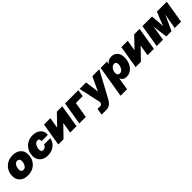

<svg xmlns="http://www.w3.org/2000/svg" viewBox="442 -2208 4092 4092"><g transform="rotate(-45 2488.0 -161.5)"><path d="M269 11.7Q154.3 11.7 86.9 -49.3Q19.5 -110.4 19.5 -214.8Q19.5 -306.2 60.5 -376.5Q101.6 -446.8 173.6 -487.1Q245.6 -527.3 338.4 -527.3Q453.6 -527.3 520.8 -466.3Q587.9 -405.3 587.9 -300.8Q587.9 -215.3 549.1 -144.3Q510.3 -73.2 438.7 -30.8Q367.2 11.7 269 11.7ZM282.2 -140.6Q318.8 -140.6 343.5 -165.5Q368.2 -190.4 380.4 -227.8Q392.6 -265.1 392.6 -301.8Q392.6 -339.4 371.8 -357.2Q351.1 -375 325.2 -375Q288.6 -375 264.2 -350.1Q239.7 -325.2 227.3 -288.1Q214.8 -251 214.8 -213.9Q214.8 -176.8 235.6 -158.7Q256.3 -140.6 282.2 -140.6Z M870.6 11.7Q795.4 11.7 740.7 -16.4Q686 -44.4 656.5 -95.5Q627 -146.5 627 -214.8Q627 -278.3 648.9 -334.7Q670.9 -391.1 711.9 -434.6Q752.9 -478 810.8 -502.7Q868.7 -527.3 939.9 -527.3Q1012.7 -527.3 1069.3 -499.8Q1126 -472.2 1155.8 -421.4Q1185.5 -370.6 1176.3 -301.8H989.7Q992.2 -330.6 981.9 -353.3Q971.7 -376 939 -376Q900.9 -376 874.8 -350.1Q848.6 -324.2 835.4 -285.9Q822.3 -247.6 822.3 -210Q822.3 -139.6 879.4 -139.6Q914.1 -139.6 941.4 -162.1Q968.8 -184.6 975.6 -215.8H1162.1Q1150.9 -147 1110.4 -95.9Q1069.8 -44.9 1007.8 -16.6Q945.8 11.7 870.6 11.7Z M1739.3 0H1547.9L1588.9 -248H1588.4L1348.1 0H1189.5L1274.9 -515.6H1466.3L1425.8 -270.5H1426.3L1661.6 -515.6H1824.7Z M2310.5 -515.6 2284.7 -359.4H2078.6L2019 0H1823.7L1909.2 -515.6Z M2292.5 204.1 2316.9 55.7H2395Q2422.4 55.7 2432.4 45.2Q2442.4 34.7 2456.1 7.8L2460 0L2347.7 -515.6H2543L2571.8 -296.9Q2575.2 -272 2577.9 -246.8Q2580.6 -221.7 2583.5 -196.3Q2594.2 -221.7 2605.7 -246.8Q2617.2 -272 2628.9 -296.9L2732.4 -515.6H2941.4L2627.4 65.4Q2586.9 140.6 2541 172.4Q2495.1 204.1 2425.3 204.1Z M2862.3 204.1 2981.4 -515.6H3174.8L3164.6 -451.2H3165Q3193.8 -493.7 3230.5 -510.5Q3267.1 -527.3 3313.5 -527.3Q3371.6 -527.3 3414.1 -500Q3456.5 -472.7 3479.7 -423.6Q3502.9 -374.5 3502.9 -309.6Q3502.9 -250.5 3485.6 -193.1Q3468.3 -135.7 3434.8 -89.6Q3401.4 -43.5 3353 -15.9Q3304.7 11.7 3242.2 11.7Q3187.5 11.7 3151.9 -13.9Q3116.2 -39.6 3105.5 -82H3105L3057.6 204.1ZM3189.5 -141.6Q3228 -141.6 3254.4 -167.5Q3280.8 -193.4 3294.2 -231Q3307.6 -268.6 3307.6 -303.7Q3307.6 -337.4 3292.7 -356.2Q3277.8 -375 3248 -375Q3210.4 -375 3182.1 -351.1Q3153.8 -327.1 3138.4 -291Q3123 -254.9 3123 -218.8Q3123 -182.6 3140.9 -162.1Q3158.7 -141.6 3189.5 -141.6Z M4071.3 0H3879.9L3920.9 -248H3920.4L3680.2 0H3521.5L3606.9 -515.6H3798.3L3757.8 -270.5H3758.3L3993.7 -515.6H4156.7Z M4155.8 0 4241.2 -515.6H4529.8L4543.9 -359.4Q4547.4 -322.8 4549.1 -281.2Q4550.8 -239.7 4552.2 -201.2Q4566.9 -239.7 4582.3 -281.2Q4597.7 -322.8 4613.3 -359.4L4679.2 -515.6H4975.6L4890.1 0H4699.7L4721.7 -132.8Q4730 -183.6 4740 -238.5Q4750 -293.5 4759.8 -347.7Q4735.8 -293.5 4711.4 -238.5Q4687 -183.6 4663.6 -132.8L4602.1 0H4445.3L4426.8 -132.8Q4419.9 -182.6 4413.3 -237.1Q4406.7 -291.5 4400.9 -345.2Q4392.6 -291.5 4384.5 -237.1Q4376.5 -182.6 4368.2 -132.8L4346.2 0Z"/></g></svg>

Font: Inter Display Black
Style: Italic
Weight: 900
Italic angle: -9.39999°
Designer: Rasmus Andersson
Foundry: rsms
Version: Version 4.000;git-a52131595